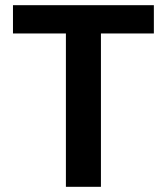

<svg xmlns="http://www.w3.org/2000/svg" viewBox="-20 -720 643 740"><path d="M234 0V-591H30V-700H573V-591H369V0Z"/></svg>

Font: DM Sans 9pt
Style: Bold
Weight: 700
Designer: Colophon Foundry, Jonny Pinhorn
Foundry: Colophon Foundry
Version: Version 4.004;gftools[0.9.30]